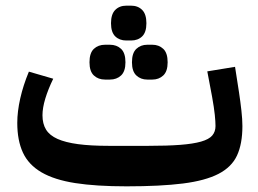

<svg xmlns="http://www.w3.org/2000/svg" viewBox="-20 -646 910 678"><path d="M427 12Q319 12 245.5 0.5Q172 -11 126.5 -37.5Q81 -64 61 -107Q41 -150 41 -212Q41 -252 51.5 -298.5Q62 -345 82 -393L168 -368Q150 -331 140 -298Q130 -265 130 -239Q130 -209 142.5 -188.5Q155 -168 183 -155.5Q211 -143 255.5 -137Q300 -131 364 -131H504Q571 -131 616.5 -134.5Q662 -138 690 -146Q718 -154 729.5 -167.5Q741 -181 741 -201Q741 -216 738.5 -240.5Q736 -265 729 -304L712 -394L810 -410L824 -320Q829 -287 832.5 -255.5Q836 -224 836 -201Q836 -138 817 -97Q798 -56 751.5 -32Q705 -8 626 2Q547 12 427 12ZM500 -365Q477 -365 461.5 -379.5Q446 -394 446 -426Q446 -459 461.5 -473.5Q477 -488 500 -488H518Q541 -488 556.5 -473.5Q572 -459 572 -426Q572 -394 556.5 -379.5Q541 -365 518 -365ZM351 -365Q327 -365 311.5 -379.5Q296 -394 296 -426Q296 -459 311.5 -473.5Q327 -488 351 -488H368Q392 -488 407.5 -473.5Q423 -459 423 -426Q423 -394 407.5 -379.5Q392 -365 368 -365ZM426 -503Q402 -503 387 -517.5Q372 -532 372 -564Q372 -596 387 -611Q402 -626 426 -626H443Q467 -626 482 -611Q497 -596 497 -564Q497 -532 482 -517.5Q467 -503 443 -503Z"/></svg>

Font: IBM Plex Arabic SemiBold
Style: Regular
Weight: 600
Designer: Mike Abbink, Paul van der Laan, Pieter van Rosmalen, Wael Morcos, Khajak Apelian
Foundry: Bold Monday
Version: Version 1.0